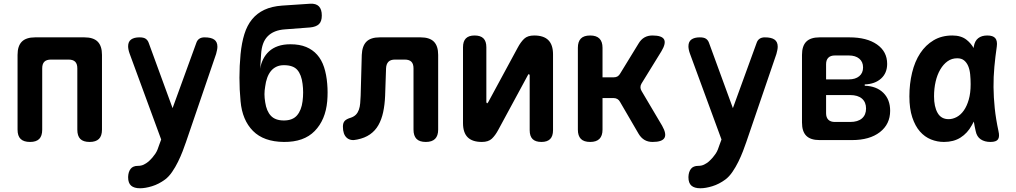

<svg xmlns="http://www.w3.org/2000/svg" viewBox="-20 -750 5440 1028"><path d="M141 10Q107 10 90.5 -6Q74 -22 74 -56V-456Q74 -504 97 -527Q120 -550 168 -550H432Q480 -550 503 -527Q526 -504 526 -456V-56Q526 -22 509.5 -6Q493 10 460 10Q426 10 410 -6Q394 -22 394 -56V-384Q394 -408 382.5 -419.5Q371 -431 347 -431H253Q229 -431 217.5 -419.5Q206 -408 206 -384V-56Q206 -22 190 -6Q174 10 141 10Z M833 24 843 -3 674 -463Q670 -474 668 -484Q666 -494 666 -502Q666 -527 682 -538.5Q698 -550 727 -550Q749 -550 760 -542.5Q771 -535 776 -521L904 -171L1031 -520Q1036 -535 1047 -542.5Q1058 -550 1075 -550Q1110 -550 1127 -538Q1144 -526 1144 -500Q1144 -492 1142 -482Q1140 -472 1137 -461L976 10Q969 31 958 59.5Q947 88 933 116.5Q919 145 901.5 170.5Q884 196 864 211Q830 236 794 247Q758 258 730 258Q698 258 682 244Q666 230 666 199V197Q667 170 679.5 154Q692 138 719 138Q736 138 749.5 131.5Q763 125 775 115Q788 103 796.5 93Q805 83 812 72.5Q819 62 823.5 50.5Q828 39 833 24Z M1640 -603 1508 -593Q1476 -591 1452.5 -581.5Q1429 -572 1413 -555.5Q1397 -539 1388.5 -515.5Q1380 -492 1378 -460L1373 -382Q1377 -409 1389 -433Q1401 -457 1420.5 -475Q1440 -493 1468.5 -503Q1497 -513 1535 -513Q1584 -513 1619 -498.5Q1654 -484 1678 -457Q1702 -430 1715 -390.5Q1728 -351 1732 -301Q1734 -278 1734 -255Q1734 -232 1732 -208Q1723 -108 1665 -48.5Q1607 11 1500 10Q1392 9 1334.5 -49Q1277 -107 1268 -208Q1262 -271 1262 -334Q1262 -397 1268 -460Q1274 -521 1288.5 -567.5Q1303 -614 1329.5 -646.5Q1356 -679 1395.5 -697.5Q1435 -716 1490 -720L1640 -730Q1672 -732 1687.5 -716Q1703 -700 1703 -667Q1703 -635 1687.5 -620.5Q1672 -606 1640 -603ZM1500 -105Q1547 -105 1570.5 -132.5Q1594 -160 1600 -208Q1603 -232 1603 -255Q1603 -278 1600 -301Q1594 -350 1572 -375.5Q1550 -401 1500 -401Q1477 -401 1459.5 -392.5Q1442 -384 1430 -369Q1418 -354 1410.5 -333Q1403 -312 1400 -288Q1396 -265 1396 -245.5Q1396 -226 1400 -202Q1407 -155 1430.5 -130Q1454 -105 1500 -105Z M1917 -456Q1919 -504 1942 -527Q1965 -550 2013 -550H2232Q2280 -550 2303 -527Q2326 -504 2326 -456V-56Q2326 -23 2309.5 -6.5Q2293 10 2260 10Q2226 10 2210 -6.5Q2194 -23 2194 -56V-384Q2194 -408 2182.5 -419.5Q2171 -431 2147 -431H2095Q2071 -431 2059.5 -419Q2048 -407 2047 -384L2042 -237Q2040 -189 2031.5 -149.5Q2023 -110 2006 -80Q1989 -50 1961 -30.5Q1933 -11 1893 -3Q1857 6 1836.5 -12.5Q1816 -31 1816 -72Q1816 -92 1825.5 -102.5Q1835 -113 1859 -120Q1876 -126 1886 -136.5Q1896 -147 1901.5 -162.5Q1907 -178 1908.5 -197Q1910 -216 1911 -237Z M2459 -91V-497Q2459 -529 2474.5 -544.5Q2490 -560 2521 -560Q2553 -560 2568.5 -544.5Q2584 -529 2584 -497V-203Q2586 -197 2588 -197Q2590 -197 2591 -199L2594 -203L2752 -495Q2768 -525 2786.5 -542.5Q2805 -560 2840 -560Q2891 -560 2916 -535Q2941 -510 2941 -459V-53Q2941 -21 2925.5 -5.5Q2910 10 2879 10Q2847 10 2831.5 -5.5Q2816 -21 2816 -53V-347Q2814 -353 2812 -353Q2810 -353 2809 -352L2806 -347L2648 -55Q2632 -25 2613.5 -7.5Q2595 10 2560 10Q2509 10 2484 -15Q2459 -40 2459 -91Z M3140 10Q3106 10 3090 -6.5Q3074 -23 3074 -56V-494Q3074 -527 3090 -543.5Q3106 -560 3140 -560Q3173 -560 3189.5 -543.5Q3206 -527 3206 -494V-336H3266Q3278 -336 3286.5 -341Q3295 -346 3301 -357L3399 -517Q3412 -539 3430.5 -549.5Q3449 -560 3473 -560Q3524 -560 3535.5 -539Q3547 -518 3521 -475L3415 -303Q3409 -293 3409 -283Q3409 -273 3415 -263L3525 -77Q3550 -33 3537.5 -11.5Q3525 10 3474 10Q3449 10 3430.5 -1Q3412 -12 3399 -34L3300 -204Q3295 -214 3286 -219.5Q3277 -225 3265 -225H3206V-56Q3206 -23 3189.5 -6.5Q3173 10 3140 10Z M3833 24 3843 -3 3674 -463Q3670 -474 3668 -484Q3666 -494 3666 -502Q3666 -527 3682 -538.5Q3698 -550 3727 -550Q3749 -550 3760 -542.5Q3771 -535 3776 -521L3904 -171L4031 -520Q4036 -535 4047 -542.5Q4058 -550 4075 -550Q4110 -550 4127 -538Q4144 -526 4144 -500Q4144 -492 4142 -482Q4140 -472 4137 -461L3976 10Q3969 31 3958 59.5Q3947 88 3933 116.5Q3919 145 3901.5 170.5Q3884 196 3864 211Q3830 236 3794 247Q3758 258 3730 258Q3698 258 3682 244Q3666 230 3666 199V197Q3667 170 3679.5 154Q3692 138 3719 138Q3736 138 3749.5 131.5Q3763 125 3775 115Q3788 103 3796.5 93Q3805 83 3812 72.5Q3819 62 3823.5 50.5Q3828 39 3833 24Z M4368 0Q4320 0 4297 -23Q4274 -46 4274 -94V-456Q4274 -504 4297 -527Q4320 -550 4368 -550H4528Q4621 -550 4675.5 -512Q4730 -474 4730 -408Q4730 -359 4697.5 -329.5Q4665 -300 4610 -298V-291Q4673 -289 4709.5 -253Q4746 -217 4746 -157Q4746 -85 4691 -42.5Q4636 0 4542 0ZM4403 -241V-144Q4403 -121 4415 -109Q4427 -97 4450 -97H4532Q4573 -97 4595 -116Q4617 -135 4617 -169Q4617 -203 4595 -222Q4573 -241 4532 -241ZM4450 -453Q4427 -453 4415 -441Q4403 -429 4403 -406V-325H4525Q4560 -325 4580.5 -342Q4601 -359 4601 -389Q4601 -419 4580.5 -436Q4560 -453 4525 -453Z M5034 10Q4998 10 4964.5 -3.5Q4931 -17 4905.5 -46Q4880 -75 4864.5 -121.5Q4849 -168 4849 -234Q4849 -301 4863.5 -361Q4878 -421 4907 -465Q4936 -509 4979 -534.5Q5022 -560 5079 -560Q5126 -560 5155 -537Q5178 -519 5193 -493Q5194 -497 5194 -501Q5199 -531 5217.5 -545.5Q5236 -560 5266 -560Q5297 -560 5309 -545.5Q5321 -531 5317 -501Q5309 -446 5304 -392Q5299 -338 5299.5 -283.5Q5300 -229 5306 -171Q5312 -113 5326 -48Q5333 -18 5323.5 -4Q5314 10 5283 10Q5252 10 5231 -4Q5210 -18 5204 -48Q5198 -74 5194 -99Q5189 -89 5183 -79Q5160 -37 5123 -13.5Q5086 10 5034 10ZM5059 -112Q5081 -112 5102.5 -123.5Q5124 -135 5140.5 -158.5Q5157 -182 5167 -217Q5177 -252 5177 -299Q5177 -326 5174.5 -351.5Q5172 -377 5164 -396Q5156 -415 5142 -426.5Q5128 -438 5105 -438Q5076 -438 5053.5 -422Q5031 -406 5014.5 -378Q4998 -350 4989.5 -313Q4981 -276 4981 -234Q4981 -179 5000 -145.5Q5019 -112 5059 -112Z"/></svg>

Font: Maple Mono NL
Style: Bold
Weight: 700
Monospace: yes
Designer: subframe7536
Version: Version 7.000